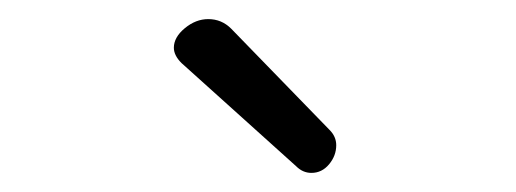

<svg xmlns="http://www.w3.org/2000/svg" viewBox="-20 -752 540 201"><path d="M170 -686Q162 -694 162 -702Q162 -713 173.5 -722.5Q185 -732 198 -732Q212 -732 222 -722L325 -616Q332 -609 332 -600Q332 -589 324.5 -580Q317 -571 306 -571Q297 -571 290 -578Z"/></svg>

Font: Moon Stars Kai HW Light
Style: Regular
Weight: 300
Designer: GuiWonder
Version: Version 1.101